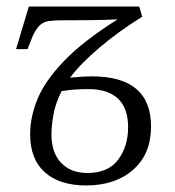

<svg xmlns="http://www.w3.org/2000/svg" viewBox="-20 -556 535 586"><path d="M243 10Q162 10 117 -30Q72 -70 72 -146Q72 -200 95 -255Q118 -310 175.5 -370Q233 -430 339 -497Q300 -495 257.5 -494.5Q215 -494 170 -494Q144 -494 128 -491.5Q112 -489 101 -478.5Q90 -468 79 -444L64 -406H29L68 -536H405L414 -505Q343 -461 284 -411Q225 -361 194 -319Q216 -321 232 -322Q248 -323 260 -323Q441 -323 441 -170Q441 -86 386.5 -38Q332 10 243 10ZM247 -28Q310 -28 340.5 -68.5Q371 -109 371 -168Q371 -226 340 -255Q309 -284 251 -284Q233 -284 213.5 -283Q194 -282 168 -278Q149 -240 143 -205.5Q137 -171 137 -146Q137 -90 166.5 -59Q196 -28 247 -28Z"/></svg>

Font: Noto Serif Light
Style: Italic
Weight: 300
Italic angle: -12°
Designer: Monotype Design Team
Foundry: Monotype Imaging Inc.
Version: Version 2.013